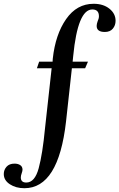

<svg xmlns="http://www.w3.org/2000/svg" viewBox="-164 -750 631 1015"><path d="M-144 170Q-144 148 -129.5 131.5Q-115 115 -87 115Q-69 115 -57 123Q-45 131 -45 147Q-45 154 -49.5 166.5Q-54 179 -54 188Q-54 215 -25 215Q20 215 40.5 139.5Q61 64 74 -72L109 -389H31L43 -424H114L115 -440Q129 -568 185.5 -649Q242 -730 331 -730Q382 -730 414.5 -704Q447 -678 447 -640Q447 -616 432.5 -598.5Q418 -581 390 -581Q347 -581 347 -613Q347 -623 352 -637Q359 -652 359 -664Q359 -700 324 -700Q247 -700 223 -454L220 -424H301L286 -389H216L185 -107Q145 245 -35 245Q-80 245 -112 224Q-144 203 -144 170Z"/></svg>

Font: Unna Medium
Style: Italic
Weight: 500
Italic angle: -8.05°
Designer: Jorge de Buen Unna
Foundry: Omnibus-Type
Version: Version 2.008